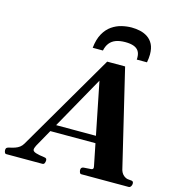

<svg xmlns="http://www.w3.org/2000/svg" viewBox="-193 -1064 1084 1178"><g transform="rotate(15 349.5 -475.0)"><path d="M493.7 -69.3 390.6 -583.5 118.7 -98.1Q116.2 -93.3 113 -85Q109.9 -76.7 109.9 -71.3Q109.9 -59.1 131.1 -52.5Q152.3 -45.9 182.1 -42.5Q194.8 -41 198 -36.9Q201.2 -32.7 201.2 -25.4Q201.2 -17.1 197.5 -8.5Q193.8 0 184.1 0H-44.9Q-52.2 0 -55.4 -7.6Q-58.6 -15.1 -58.6 -21.5Q-58.6 -34.2 -52 -38.1Q-45.4 -42 -40 -43Q-18.6 -47.4 -2.4 -53Q13.7 -58.6 25.6 -67.6Q37.6 -76.7 45.9 -90.8L406.2 -708.5H520L668 -89.8Q671.9 -76.7 679.9 -66.2Q688 -55.7 700.4 -49.3Q712.9 -43 730 -43Q741.7 -43 746.6 -39.3Q751.5 -35.6 751.5 -25.9Q751.5 -16.6 746.1 -8.3Q740.7 0 732.4 0H431.6Q423.8 0 420.7 -8.8Q417.5 -17.6 417.5 -23.4Q417.5 -41.5 435.1 -43Q467.8 -45.4 481.4 -46.1Q495.1 -46.9 495.1 -59.6Q495.1 -62 493.7 -69.3ZM149.4 -206.5 168.9 -251H484.9L494.6 -206.5ZM498 -949.7Q524.9 -949.7 551.5 -943.8Q578.1 -938 600.1 -923.3Q622.1 -908.7 635.3 -883.3Q648.4 -857.9 648.4 -818.4Q648.4 -807.1 647 -794.4Q645.5 -781.7 643.1 -767.6H578.1Q578.6 -771.5 578.6 -774.7Q578.6 -777.8 578.6 -780.8Q578.6 -805.2 568.4 -821.3Q558.1 -837.4 536.9 -845.2Q515.6 -853 483.4 -853Q448.2 -853 423.6 -843.8Q398.9 -834.5 384 -815.4Q369.1 -796.4 363.3 -767.6H298.3Q304.2 -822.8 324.2 -858.4Q344.2 -894 373.3 -914.1Q402.3 -934.1 434.8 -941.9Q467.3 -949.7 498 -949.7Z"/></g></svg>

Font: Gelasio
Style: Bold Italic
Weight: 700
Italic angle: -8.5°
Designer: Eben Sorkin
Foundry: Eben Sorkin
Version: Version 1.008